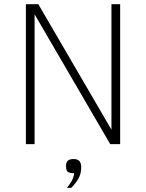

<svg xmlns="http://www.w3.org/2000/svg" viewBox="-20 -696 705 927"><path d="M512.2 0 147 -627V0H105V-675.8H165L518.1 -69.8V-675.8H560.1V0ZM303.2 210.9Q315.9 195.3 326.2 177.5Q336.4 159.7 337.9 140.1Q316.4 140.1 307.6 133.8Q298.8 127.4 298.8 106Q298.8 87.9 307.6 79.8Q316.4 71.8 335.9 71.8Q353 71.8 362.5 80.8Q372.1 89.8 372.1 111.8Q372.1 141.1 360.1 163.8Q348.1 186.5 324.2 210.9Z"/></svg>

Font: Clear Sans Thin
Style: Regular
Weight: 250
Foundry: Intel Corporation
Version: Version 1.00